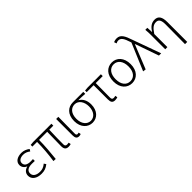

<svg xmlns="http://www.w3.org/2000/svg" viewBox="219 -2147 3684 3684"><g transform="rotate(-45 2061.5 -304.5)"><path d="M270 13C348 13 401 -6 463 -55L435 -97C381 -52 336 -36 277 -36C177 -36 116 -79 116 -149C116 -217 168 -256 270 -256C296 -256 319 -256 350 -254V-305C323 -303 307 -303 287 -303C185 -303 143 -345 143 -402C143 -466 203 -497 276 -497C329 -497 373 -479 417 -445L443 -487C395 -523 340 -547 276 -547C171 -547 84 -500 84 -407C84 -354 115 -307 170 -285V-280C110 -265 56 -223 56 -145C56 -50 140 13 270 13Z M1004 13C1030 13 1049 8 1066 3L1057 -43C1035 -40 1022 -38 1013 -38C978 -38 962 -54 962 -92C962 -155 963 -348 970 -482H1080V-534H587L512 -528V-482H639C639 -326 624 -154 601 0L661 3C676 -150 693 -322 693 -482H914C912 -352 907 -164 907 -98C907 -22 936 13 1004 13Z M1287 13C1310 13 1326 8 1338 2L1329 -44C1316 -40 1307 -38 1297 -38C1277 -38 1263 -50 1263 -78C1263 -225 1266 -379 1268 -534H1209V-85C1209 -19 1234 13 1287 13Z M1656 13C1782 13 1884 -84 1884 -256C1884 -365 1840 -444 1769 -484V-488C1830 -488 1884 -485 1945 -481V-534H1660C1536 -534 1424 -450 1424 -260C1424 -85 1532 13 1656 13ZM1657 -38C1559 -38 1485 -124 1485 -260C1485 -408 1561 -483 1658 -483C1765 -483 1826 -377 1826 -259C1826 -124 1754 -38 1657 -38Z M2266 13C2293 13 2319 7 2334 1L2325 -46C2310 -41 2293 -38 2276 -38C2244 -38 2230 -54 2230 -92C2230 -219 2231 -350 2233 -484H2423V-534H2061L1987 -528V-484H2176V-98C2176 -22 2199 13 2266 13Z M2730 13C2862 13 2965 -88 2965 -266C2965 -446 2862 -547 2730 -547C2597 -547 2494 -446 2494 -266C2494 -88 2597 13 2730 13ZM2730 -38C2621 -38 2555 -127 2555 -266C2555 -403 2621 -496 2730 -496C2838 -496 2904 -403 2904 -266C2904 -127 2838 -38 2730 -38Z M3096 8 3292 -481H3296L3464 0H3525L3318 -574C3269 -725 3223 -808 3125 -808C3086 -808 3058 -800 3037 -790L3055 -739C3072 -749 3092 -757 3119 -757C3188 -757 3222 -694 3260 -576L3268 -550L3035 0Z M3973 199H4033V-341C4033 -478 3990 -547 3892 -547C3811 -547 3750 -508 3692 -413H3690L3683 -534H3628C3634 -479 3635 -438 3635 -395V0H3693V-356C3764 -463 3811 -495 3879 -495C3949 -495 3977 -443 3977 -333C3977 -165 3976 22 3973 199Z"/></g></svg>

Font: GenYoGothic2 TW L
Style: Regular
Weight: 300
Version: Version 2.100;PS 2.1;hotconv 16.6.51;makeotf.lib2.5.65220 DE